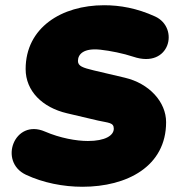

<svg xmlns="http://www.w3.org/2000/svg" viewBox="-20 -702 683 734"><path d="M295 12C466 12 615 -66 615 -235C615 -312 551 -383 457 -405L338 -433C297 -443 278 -449 278 -469C278 -495 300 -519 364 -512C401 -508 451 -498 490 -485C630 -438 667 -596 573 -639C503 -671 438 -682 378 -682C215 -682 78 -596 78 -438C78 -354 142 -291 236 -269L355 -241C395 -232 415 -234 415 -210C415 -184 382 -163 316 -163C272 -163 210 -174 152 -199C35 -250 -27 -84 79 -34C145 -3 222 12 295 12Z"/></svg>

Font: SN Pro Black
Style: Italic
Weight: 900
Italic angle: -9°
Designer: Tobias Whetton
Foundry: Supernotes
Version: Version 1.001;Glyphs 3.2 (3249)